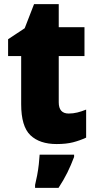

<svg xmlns="http://www.w3.org/2000/svg" viewBox="-20 -750 461 925"><path d="M311 -203Q332 -203 352.5 -208Q373 -213 395 -222V-87Q365 -73 332 -64.5Q299 -56 253 -56Q171 -56 126.5 -98.5Q82 -141 82 -248V-480H19V-561L99 -614L144 -730H263V-619H387V-480H263V-257Q263 -203 311 -203ZM337 6Q322 46 304.5 81.5Q287 117 262 155H149V141Q154 121 159 94.5Q164 68 167 41Q170 14 171 -5H337Z"/></svg>

Font: Noto Sans Malayalam UI SemiCondensed Black
Style: Regular
Weight: 900
Width: 4
Designer: Jelle Bosma - Monotype Design Team
Foundry: Monotype Imaging Inc.
Version: Version 2.104; ttfautohint (v1.8.4.7-5d5b)